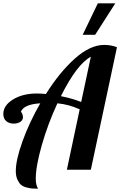

<svg xmlns="http://www.w3.org/2000/svg" viewBox="-59 -1020 723 1154"><path d="M-39 -335Q-39 -386 19 -422Q77 -458 163 -458Q186 -458 217 -455Q299 -586 391 -668Q483 -750 567 -750Q610 -750 644 -736L487 0H343L420 -363Q354 -393 286 -399Q229 -276 192.5 -148.5Q156 -21 156 54Q156 93 170 114Q148 114 134.5 113Q121 112 100 106.5Q79 101 67 90.5Q55 80 45.5 59Q36 38 36 8Q36 -59 76.5 -171.5Q117 -284 183 -399Q83 -393 66 -347Q70 -347 74.5 -336.5Q79 -326 79 -316Q79 -298 63 -287.5Q47 -277 23 -277Q-4 -277 -21.5 -292Q-39 -307 -39 -335ZM307 -442Q377 -428 429 -407L487 -679Q403 -634 307 -442ZM438 -811 529 -1000H634L513 -811Z"/></svg>

Font: Lobster Two
Style: Bold Italic
Weight: 700
Designer: Pablo Impallari
Foundry: Pablo Impallari. www.impallari.com
Version: Version 1.006